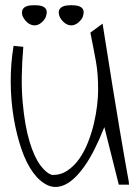

<svg xmlns="http://www.w3.org/2000/svg" viewBox="-20 -742 546 752"><path d="M388.7 -244.1Q349.6 -145.5 311.5 -91.8Q273.4 -38.1 237.3 -20Q201.2 -2 168.9 -15.6Q136.7 -29.3 109.9 -65.9Q83 -102.5 64 -158.2Q44.9 -213.9 33.7 -280.3Q22.5 -346.7 22 -419.4Q21.5 -492.2 33.2 -562.5L71.3 -558.6Q60.5 -433.6 68.8 -341.3Q77.1 -249 95.7 -187.5Q114.3 -126 138.7 -93.8Q163.1 -61.5 185.5 -56.6Q218.8 -56.6 244.6 -74.2Q270.5 -91.8 290.5 -120.1Q310.5 -148.4 324.7 -184.6Q338.9 -220.7 347.7 -257.8Q356.4 -294.9 360.4 -329.6Q364.3 -364.3 364.3 -389.6Q364.3 -422.9 362.3 -448.7Q360.4 -474.6 356 -500Q351.6 -525.4 346.2 -552.2Q340.8 -579.1 334 -614.3L381.8 -649.4Q404.3 -507.8 420.4 -406.7Q436.5 -305.7 448.2 -237.8Q460 -169.9 466.8 -129.4Q473.6 -88.9 478 -65.9Q482.4 -43 483.9 -33.7Q485.4 -24.4 485.4 -18.6H445.3ZM67.4 -681.6Q64.5 -696.3 68.4 -704.1Q72.3 -711.9 80.1 -715.8Q87.9 -719.7 97.7 -720.7Q107.4 -721.7 115.2 -721.7Q123 -721.7 132.3 -720.7Q141.6 -719.7 149.4 -715.8Q157.2 -711.9 161.1 -704.1Q165 -696.3 161.1 -681.6Q158.2 -668 144.5 -655.3Q130.9 -642.6 115.2 -642.6Q107.4 -642.6 99.6 -646Q91.8 -649.4 85.4 -655.3Q79.1 -661.1 74.7 -668Q70.3 -674.8 67.4 -681.6ZM211.9 -681.6Q208 -696.3 212.4 -704.1Q216.8 -711.9 224.6 -715.8Q232.4 -719.7 242.2 -720.7Q252 -721.7 259.8 -721.7Q266.6 -721.7 276.4 -720.7Q286.1 -719.7 293.9 -715.8Q301.8 -711.9 305.7 -704.1Q309.6 -696.3 305.7 -681.6Q304.7 -674.8 299.8 -668Q294.9 -661.1 288.6 -655.3Q282.2 -649.4 274.4 -646Q266.6 -642.6 259.8 -642.6Q243.2 -642.6 229.5 -655.3Q215.8 -668 211.9 -681.6Z"/></svg>

Font: Annie Use Your Telescope
Style: Regular
Weight: 400
Designer: Kimberly Geswein
Foundry: Kimberly Geswein
Version: Version 1.002 2001